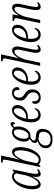

<svg xmlns="http://www.w3.org/2000/svg" viewBox="1324 -2124 1040 3728"><g transform="rotate(-90 1844.0 -260.0)"><path d="M125 10Q77 10 55 -35Q33 -80 33 -150Q33 -198 44 -252Q55 -306 76.5 -358Q98 -410 128.5 -452.5Q159 -495 197.5 -520.5Q236 -546 283 -546Q310 -546 331.5 -534.5Q353 -523 366 -506L398 -536H418L349 -209Q343 -182 337.5 -145.5Q332 -109 332 -84Q332 -34 357 -34Q379 -34 410 -63L424 -39Q406 -19 381 -4.5Q356 10 329 10Q301 10 286.5 -11Q272 -32 272 -69Q272 -91 275 -109Q278 -127 281 -144H277Q210 10 125 10ZM146 -34Q167 -34 191 -57.5Q215 -81 238 -120Q261 -159 279 -205Q297 -251 307 -297L342 -465Q324 -510 282 -510Q248 -510 219 -485.5Q190 -461 167 -420.5Q144 -380 128.5 -332.5Q113 -285 104.5 -237.5Q96 -190 96 -151Q96 -93 110 -63.5Q124 -34 146 -34Z M605 10Q576 10 552.5 -1.5Q529 -13 516 -28L484 3H464L598 -627Q608 -678 608 -695Q608 -716 597 -722.5Q586 -729 563 -729H548L556 -760H688L635 -511Q630 -488 621.5 -458.5Q613 -429 608 -411H612Q647 -477 682 -511.5Q717 -546 763 -546Q805 -546 828.5 -505Q852 -464 852 -385Q852 -335 840.5 -280Q829 -225 807.5 -173.5Q786 -122 756 -80.5Q726 -39 688 -14.5Q650 10 605 10ZM603 -26Q636 -26 665 -49.5Q694 -73 716.5 -112Q739 -151 755.5 -198.5Q772 -246 780.5 -294.5Q789 -343 789 -385Q789 -446 775 -474Q761 -502 740 -502Q718 -502 697 -484Q676 -466 657 -437.5Q638 -409 622.5 -377Q607 -345 596.5 -316Q586 -287 582 -268L539 -66Q549 -49 565.5 -37.5Q582 -26 603 -26Z M995 240Q914 240 872 205Q830 170 830 111Q830 65 850 33Q870 1 901.5 -19Q933 -39 967 -48Q953 -55 942.5 -69.5Q932 -84 932 -104Q932 -132 948 -153.5Q964 -175 1009 -202Q958 -231 958 -312Q958 -348 969.5 -388.5Q981 -429 1004.5 -465Q1028 -501 1063.5 -523.5Q1099 -546 1146 -546Q1169 -546 1188.5 -538.5Q1208 -531 1223 -515Q1242 -543 1261.5 -559.5Q1281 -576 1304 -576Q1321 -576 1330 -565Q1339 -554 1339 -538Q1339 -518 1330 -503.5Q1321 -489 1300 -489Q1301 -526 1281 -526Q1271 -526 1261 -517.5Q1251 -509 1238 -495Q1246 -481 1249 -463.5Q1252 -446 1252 -426Q1252 -391 1241.5 -350Q1231 -309 1208 -272Q1185 -235 1149.5 -211.5Q1114 -188 1063 -188Q1058 -188 1053 -188.5Q1048 -189 1044 -190Q1012 -174 996 -157.5Q980 -141 980 -120Q980 -105 991 -97.5Q1002 -90 1017 -88L1098 -78Q1148 -71 1177 -41Q1206 -11 1206 46Q1206 93 1185.5 137.5Q1165 182 1118.5 211Q1072 240 995 240ZM1071 -226Q1104 -226 1127 -247Q1150 -268 1165.5 -300.5Q1181 -333 1188 -367.5Q1195 -402 1195 -429Q1195 -472 1179.5 -491.5Q1164 -511 1137 -511Q1106 -511 1083 -490.5Q1060 -470 1044.5 -438.5Q1029 -407 1021.5 -372.5Q1014 -338 1014 -310Q1014 -266 1029 -246Q1044 -226 1071 -226ZM998 202Q1054 202 1087.5 182Q1121 162 1135.5 129Q1150 96 1150 59Q1150 26 1133.5 3.5Q1117 -19 1080 -23L1006 -32Q947 -18 915 16.5Q883 51 883 104Q883 147 910 174.5Q937 202 998 202Z M1471 10Q1410 10 1371 -36.5Q1332 -83 1332 -181Q1332 -226 1343 -276.5Q1354 -327 1374 -374.5Q1394 -422 1423.5 -461Q1453 -500 1490.5 -523Q1528 -546 1572 -546Q1618 -546 1643 -518.5Q1668 -491 1668 -441Q1668 -388 1637.5 -341.5Q1607 -295 1553.5 -266Q1500 -237 1431 -237H1399Q1397 -225 1396 -207.5Q1395 -190 1395 -178Q1395 -108 1418 -71.5Q1441 -35 1482 -35Q1521 -35 1550.5 -59Q1580 -83 1597 -112Q1605 -110 1605 -95Q1605 -76 1590.5 -51.5Q1576 -27 1546 -8.5Q1516 10 1471 10ZM1423 -271Q1475 -271 1517 -293Q1559 -315 1583 -354Q1607 -393 1607 -441Q1607 -476 1593 -493.5Q1579 -511 1557 -511Q1531 -511 1507 -489.5Q1483 -468 1462.5 -433Q1442 -398 1427 -355.5Q1412 -313 1405 -271Z M1812 10Q1757 10 1724 -18.5Q1691 -47 1691 -99Q1691 -134 1708 -145.5Q1725 -157 1740 -157Q1738 -103 1755 -65.5Q1772 -28 1820 -28Q1862 -28 1888.5 -58.5Q1915 -89 1915 -141Q1915 -175 1899 -202.5Q1883 -230 1843 -253Q1803 -277 1779 -307Q1755 -337 1755 -387Q1755 -455 1796 -500.5Q1837 -546 1905 -546Q1963 -546 1990 -516Q2017 -486 2017 -449Q2017 -424 2002 -412.5Q1987 -401 1964 -401Q1965 -427 1960.5 -452.5Q1956 -478 1941 -494Q1926 -510 1898 -510Q1860 -510 1836 -480Q1812 -450 1812 -401Q1812 -369 1829.5 -346Q1847 -323 1881 -303Q1925 -279 1948.5 -244Q1972 -209 1972 -155Q1972 -81 1930 -35.5Q1888 10 1812 10Z M2201 10Q2140 10 2101 -36.5Q2062 -83 2062 -181Q2062 -226 2073 -276.5Q2084 -327 2104 -374.5Q2124 -422 2153.5 -461Q2183 -500 2220.5 -523Q2258 -546 2302 -546Q2348 -546 2373 -518.5Q2398 -491 2398 -441Q2398 -388 2367.5 -341.5Q2337 -295 2283.5 -266Q2230 -237 2161 -237H2129Q2127 -225 2126 -207.5Q2125 -190 2125 -178Q2125 -108 2148 -71.5Q2171 -35 2212 -35Q2251 -35 2280.5 -59Q2310 -83 2327 -112Q2335 -110 2335 -95Q2335 -76 2320.5 -51.5Q2306 -27 2276 -8.5Q2246 10 2201 10ZM2153 -271Q2205 -271 2247 -293Q2289 -315 2313 -354Q2337 -393 2337 -441Q2337 -476 2323 -493.5Q2309 -511 2287 -511Q2261 -511 2237 -489.5Q2213 -468 2192.5 -433Q2172 -398 2157 -355.5Q2142 -313 2135 -271Z M2747 10Q2716 10 2699 -11.5Q2682 -33 2682 -72Q2682 -122 2699 -198L2725 -322Q2730 -344 2737.5 -379Q2745 -414 2745 -441Q2745 -460 2737.5 -479.5Q2730 -499 2706 -499Q2679 -499 2653.5 -475.5Q2628 -452 2606.5 -415Q2585 -378 2569 -337Q2553 -296 2546 -262L2490 0H2429L2564 -633Q2568 -653 2570.5 -669.5Q2573 -686 2573 -693Q2573 -715 2561.5 -722Q2550 -729 2526 -729H2516L2523 -760H2652L2609 -557Q2601 -517 2593 -483.5Q2585 -450 2579 -424H2584Q2619 -485 2654 -514.5Q2689 -544 2729 -544Q2772 -544 2789 -514.5Q2806 -485 2806 -447Q2806 -419 2800 -388Q2794 -357 2788 -333L2759 -196Q2752 -162 2747.5 -133Q2743 -104 2743 -80Q2743 -35 2771 -35Q2784 -35 2796.5 -42.5Q2809 -50 2821 -62L2836 -39Q2819 -18 2796.5 -4Q2774 10 2747 10Z M3030 10Q2969 10 2930 -36.5Q2891 -83 2891 -181Q2891 -226 2902 -276.5Q2913 -327 2933 -374.5Q2953 -422 2982.5 -461Q3012 -500 3049.5 -523Q3087 -546 3131 -546Q3177 -546 3202 -518.5Q3227 -491 3227 -441Q3227 -388 3196.5 -341.5Q3166 -295 3112.5 -266Q3059 -237 2990 -237H2958Q2956 -225 2955 -207.5Q2954 -190 2954 -178Q2954 -108 2977 -71.5Q3000 -35 3041 -35Q3080 -35 3109.5 -59Q3139 -83 3156 -112Q3164 -110 3164 -95Q3164 -76 3149.5 -51.5Q3135 -27 3105 -8.5Q3075 10 3030 10ZM2982 -271Q3034 -271 3076 -293Q3118 -315 3142 -354Q3166 -393 3166 -441Q3166 -476 3152 -493.5Q3138 -511 3116 -511Q3090 -511 3066 -489.5Q3042 -468 3021.5 -433Q3001 -398 2986 -355.5Q2971 -313 2964 -271Z M3577 10Q3546 10 3528.5 -12.5Q3511 -35 3512 -76Q3512 -102 3516 -132Q3520 -162 3529 -206L3555 -322Q3560 -344 3567 -379Q3574 -414 3574 -440Q3574 -460 3566.5 -479.5Q3559 -499 3535 -499Q3509 -499 3483.5 -475Q3458 -451 3436 -413.5Q3414 -376 3398 -334Q3382 -292 3375 -257L3320 0H3259L3346 -414Q3350 -430 3352.5 -446.5Q3355 -463 3355 -473Q3355 -492 3343.5 -498.5Q3332 -505 3307 -505H3298L3306 -536H3430L3409 -424H3414Q3450 -485 3484 -514.5Q3518 -544 3558 -544Q3602 -544 3619 -514.5Q3636 -485 3636 -447Q3636 -419 3629.5 -387.5Q3623 -356 3618 -332L3589 -196Q3582 -162 3577.5 -133Q3573 -104 3573 -80Q3573 -35 3600 -35Q3614 -35 3626.5 -42.5Q3639 -50 3651 -62L3666 -39Q3649 -20 3626.5 -5Q3604 10 3577 10Z"/></g></svg>

Font: Noto Serif ExtraCondensed Light
Style: Italic
Weight: 300
Width: 2
Italic angle: -12°
Designer: Monotype Design Team
Foundry: Monotype Imaging Inc.
Version: Version 2.014; ttfautohint (v1.8.4.7-5d5b)